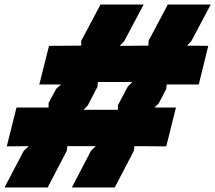

<svg xmlns="http://www.w3.org/2000/svg" viewBox="-25 -830 953 850"><path d="M855 -456H713L711 -436L678 -373L659 -354H754L711 -182L570 -183L568 -163L483 0H293L378 -163L399 -183H273L271 -163L186 0H-5L80 -162L102 -183L5 -182L48 -354H190V-374L224 -437L245 -456H149L192 -627L335 -628L334 -648L420 -810H611L525 -648L505 -627L632 -628L633 -650L718 -810H908L822 -648L803 -628L897 -627ZM561 -467H408L407 -447L364 -364L345 -344H497V-364L541 -447Z"/></svg>

Font: TypoPRO Sinkin Sans
Style: 900 X Black Italic
Weight: 950
Italic angle: -112°
Designer: Keith Bates
Foundry: K-Type
Version: Sinkin Sans (version 1.0)  by Keith Bates   •   © 2014   www